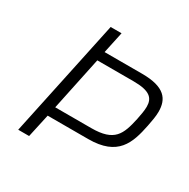

<svg xmlns="http://www.w3.org/2000/svg" viewBox="-156 -832 964 977"><g transform="rotate(30 326.5 -344.0)"><path d="M221 -688 75 0H139L169 -137H407C581 -137 613 -234 636 -348C642 -379 648 -409 648 -436C648 -510 613 -562 478 -562H258L285 -688ZM393 -193H181L247 -507H460C556 -507 583 -479 583 -428C583 -406 578 -380 572 -350C550 -249 528 -193 393 -193Z"/></g></svg>

Font: Saira UNSAM Light Italic
Style: Regular
Weight: 300
Italic angle: -12°
Designer: Hector Gatti with collaboration of the Omnibus-Type team
Foundry: Omnibus-Type
Version: Version 0.072;PS 000.072;hotconv 1.0.88;makeotf.lib2.5.64775